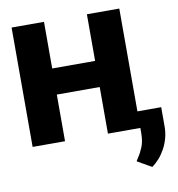

<svg xmlns="http://www.w3.org/2000/svg" viewBox="-101 -818 1070 1152"><g transform="rotate(-10 434.0 -242.0)"><path d="M733 242.9 646.3 193.2 658.7 172.9Q675.4 148.8 688.6 116.1Q702.8 82.7 703.1 31.2V0H505.7V-284.1H244.3V0H46.9V-727.3H244.3V-443.2H505.7V-727.3H703.1V-100.9H848V17Q848 53.6 838.8 87.4Q829.5 121.1 813.7 150.2Q797.9 179.3 777.2 202.9Q756.4 226.6 733 242.9Z"/></g></svg>

Font: Linik Sans Black
Style: Regular
Weight: 900
Designer: Fonts by Rasmus Andersson / Changes by Cristiano Sobral with parts from Marc Monis
Foundry: rsms
Version: Version 3.020; ttfautohint (v1.6)